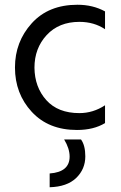

<svg xmlns="http://www.w3.org/2000/svg" viewBox="-20 -536 511 808"><path d="M125 -251Q126 -169 175 -114.5Q224 -60 314 -60Q372 -60 422 -93V-18Q374 11 304 11Q184 11 113.5 -65.5Q43 -142 43 -252Q43 -360 113.5 -438Q184 -516 306 -516Q371 -516 422 -488V-413Q376 -444 314 -444Q228 -444 176.5 -388.5Q125 -333 125 -251ZM339 122Q339 176 300.5 213Q262 250 189 252V194Q273 188 273 123Q273 89 250 51H321Q339 76 339 122Z"/></svg>

Font: Hind
Style: Regular
Weight: 400
Designer: Manushi Parikh, Satya Rajpurohit
Foundry: Indian Type Foundry
Version: Version 2.000;PS 1.0;hotconv 1.0.79;makeotf.lib2.5.61930